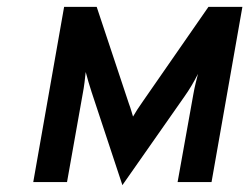

<svg xmlns="http://www.w3.org/2000/svg" viewBox="-20 -531 727 560"><path d="M337 9 247 -263Q242 -278.5 238 -292Q234 -305.5 230 -321Q228.5 -307 226.5 -290.5Q224.5 -274 221 -256L175.5 0H77L167 -511H262L355.5 -230Q360.5 -216.5 363.2 -207Q366 -197.5 368 -191Q374.5 -202 380.5 -211.5Q386.5 -221 397.5 -236.5L588 -511H687L597 0H498L544 -256.5Q547 -273.5 550.8 -289Q554.5 -304.5 557.5 -315.5Q547.5 -296 538.2 -280.5Q529 -265 518 -249.5Z"/></svg>

Font: Overpass Medium
Style: Italic
Weight: 500
Italic angle: -10°
Designer: Delve Withrington, Dave Bailey, Thomas Jockin
Foundry: Delve Fonts LLC
Version: Version 4.000